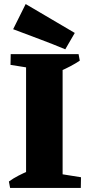

<svg xmlns="http://www.w3.org/2000/svg" viewBox="-20 -930 445 950"><path d="M109 0V-662H289.8V0ZM30 0 24 -32Q45.5 -47.5 70.6 -60.5Q95.8 -73.5 123 -85L124 0ZM239.8 0 242.8 -75 380.8 -53 379.8 0ZM170 -587 32 -609 33 -662H173ZM275.8 -577 274.8 -662H368.8L374.8 -630Q353.5 -615.5 328.6 -602.5Q303.8 -589.5 275.8 -577ZM303 -686Q241 -712 174.5 -736.8Q108 -761.5 45 -785.5L107 -910L350 -767Z"/></svg>

Font: Eczar
Style: Regular
Weight: 400
Designer: Vaibhav Singh
Foundry: Rosetta Type Foundry
Version: Version 2.000